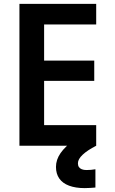

<svg xmlns="http://www.w3.org/2000/svg" viewBox="-20 -750 590 988"><path d="M80 0V-730H475V-624H207V-438H465V-334H207V-106H475V0ZM416 218Q369 218 335.5 205.5Q302 193 285 168.5Q268 144 268 109Q268 72 291.5 38Q315 4 362 -30L475 0Q430 23 405.5 46Q381 69 381 90Q381 102 386 109.5Q391 117 401 121Q411 125 425 125Q436 125 448 124Q460 123 471 121V215Q458 216 444.5 217Q431 218 416 218Z"/></svg>

Font: M PLUS Code Latin SemiExpanded SemiBold
Style: Regular
Weight: 600
Width: 6
Designer: Coji Morishita
Foundry: UNDERFOREST DESIGN
Version: Version 1.002; ttfautohint (v1.8.3)